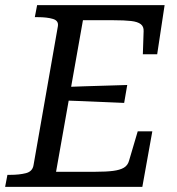

<svg xmlns="http://www.w3.org/2000/svg" viewBox="-30 -730 691 750"><path d="M565 -217 526 0H-10L-1 -47H10Q45 -47 71 -53.5Q97 -60 101 -85L196 -627Q200 -649 177 -656Q154 -663 117 -663H106L115 -710H613L584 -518H528L531 -608Q532 -626 520 -635.5Q508 -645 482 -648Q456 -651 413 -651H294L189 -59H342Q385 -59 412 -62.5Q439 -66 454 -75Q469 -84 474 -102L508 -217ZM218 -390Q260 -392 301.5 -393Q343 -394 384.5 -395.5Q426 -397 467 -398L455 -328Q414 -330 372.5 -331.5Q331 -333 290 -335Q249 -337 208 -338Z"/></svg>

Font: Roboto Serif 20pt
Style: Italic
Weight: 400
Italic angle: -10°
Designer: Greg Gazdowicz
Foundry: Commercial Type
Version: Version 1.008